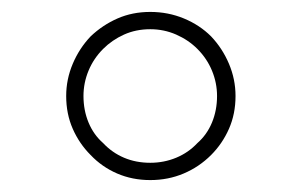

<svg xmlns="http://www.w3.org/2000/svg" viewBox="-20 -603 509 322"><path d="M334 -343Q353 -362 364 -387Q375 -412 375 -442Q375 -470 364 -496Q353 -522 334 -542Q315 -561 288.5 -572Q262 -583 232 -583Q202 -583 177 -572Q152 -561 132 -542Q113 -522 102 -496Q91 -470 91 -442Q91 -412 102 -387Q113 -362 132 -343Q151 -323 176.5 -312Q202 -301 232 -301Q262 -301 288 -312Q314 -323 334 -343ZM153 -363Q137 -377 128.5 -397.5Q120 -418 120 -442Q120 -464 128.5 -484.5Q137 -505 153 -521Q168 -536 188 -545Q208 -554 232 -554Q255 -554 275.5 -545Q296 -536 311 -521Q327 -505 335.5 -484.5Q344 -464 344 -442Q344 -418 335.5 -397.5Q327 -377 311 -363Q296 -347 275.5 -338.5Q255 -330 232 -330Q208 -330 188 -338.5Q168 -347 153 -363Z"/></svg>

Font: Josefin Slab Thin
Style: Regular
Weight: 400
Version: Version 2.000